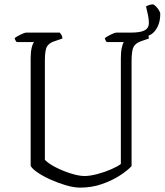

<svg xmlns="http://www.w3.org/2000/svg" viewBox="-20 -857 752 877"><path d="M346 0Q317 0 280 -11Q243 -22 208 -38Q173 -54 149 -71Q125 -88 120 -100V-591Q120 -620 125 -640Q130 -660 136 -665H56Q54 -667 51 -672Q48 -677 47 -683Q54 -689 73 -698.5Q92 -708 100 -708H253Q256 -705 260.5 -698Q265 -691 265 -681L227 -668Q205 -661 195 -645Q185 -629 185 -581V-127Q201 -110 234 -93Q267 -76 304 -64.5Q341 -53 366 -53Q391 -53 425 -62Q459 -71 488.5 -84Q518 -97 532 -108V-591Q532 -620 536.5 -640Q541 -660 546 -665H467Q465 -668 462.5 -672Q460 -676 459 -683Q466 -689 485 -698.5Q504 -708 512 -708H648Q651 -705 655.5 -698Q660 -691 660 -681L622 -668Q600 -660 590.5 -643.5Q581 -627 581 -577V-98Q561 -77 526 -54.5Q491 -32 445 -16Q399 0 346 0ZM548 -688V-708H576Q622 -708 641 -718.5Q660 -729 660 -752Q660 -769 656 -788Q652 -807 647 -828Q665 -837 678 -837Q683 -837 691 -829Q699 -821 705.5 -811Q712 -801 712 -793Q712 -744 685.5 -713Q659 -682 588 -682Q566 -682 548 -688Z"/></svg>

Font: Texturina 72pt ExtraLight
Style: Regular
Weight: 200
Designer: Guillermo Torres Carreño
Foundry: Omnibus-Type
Version: Version 1.002; ttfautohint (v1.8.3)